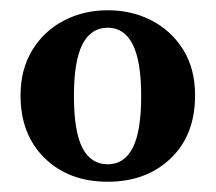

<svg xmlns="http://www.w3.org/2000/svg" viewBox="-20 -756 420 374"><path d="M190 -702Q157 -702 140.5 -669.5Q124 -637 124 -569Q124 -500 140.5 -468Q157 -436 190 -436Q222 -436 238.5 -468Q255 -500 255 -569Q255 -637 238.5 -669.5Q222 -702 190 -702ZM190 -736Q237 -736 275.5 -716Q314 -696 337 -659Q360 -622 360 -570Q360 -493 312.5 -447.5Q265 -402 190 -402Q114 -402 67 -448Q20 -494 20 -570Q20 -621 43 -658.5Q66 -696 104.5 -716Q143 -736 190 -736Z"/></svg>

Font: Source Serif Pro
Style: Bold
Weight: 700
Designer: Frank Grießhammer
Foundry: Adobe Systems Incorporated
Version: Version 3.001;hotconv 1.0.111;makeotfexe 2.5.65597